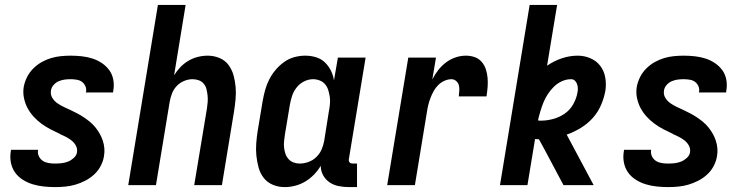

<svg xmlns="http://www.w3.org/2000/svg" viewBox="-20 -755 3040 783"><path d="M205 8Q181 8 158 5.5Q135 3 113.5 -3.5Q92 -10 73 -22Q54 -34 41.5 -51.5Q29 -69 24.5 -91.5Q20 -114 24 -138L25 -144H136L135 -142Q133 -129 139 -117Q145 -105 155.5 -98.5Q166 -92 178.5 -90Q191 -88 205 -88Q218 -88 231.5 -89.5Q245 -91 257.5 -96Q270 -101 281 -111Q292 -121 294 -134Q296 -149 289.5 -161Q283 -173 272.5 -181.5Q262 -190 249.5 -196.5Q237 -203 225 -208L224 -209Q205 -218 185.5 -228Q166 -238 148.5 -251Q131 -264 116.5 -280Q102 -296 92 -315Q82 -334 77.5 -356.5Q73 -379 77 -402Q81 -422 90.5 -441Q100 -460 115.5 -475.5Q131 -491 149.5 -501.5Q168 -512 188 -518Q208 -524 228.5 -526Q249 -528 268 -528Q291 -528 313.5 -525.5Q336 -523 356.5 -516.5Q377 -510 395 -498Q413 -486 425.5 -469Q438 -452 442 -430Q446 -408 442 -385L441 -378H330L331 -381Q333 -393 328 -404Q323 -415 314 -421.5Q305 -428 292.5 -430Q280 -432 268 -432Q256 -432 244 -430.5Q232 -429 220 -424Q208 -419 199 -409Q190 -399 188 -387Q185 -370 193 -356.5Q201 -343 214 -334Q227 -325 241 -318.5Q255 -312 269 -305.5Q283 -299 297 -291.5Q311 -284 323.5 -275.5Q336 -267 348 -257Q360 -247 369.5 -235Q379 -223 386.5 -210Q394 -197 399 -182Q404 -167 405.5 -151Q407 -135 404 -118Q401 -98 390.5 -78Q380 -58 363.5 -43Q347 -28 327.5 -18Q308 -8 287.5 -2Q267 4 246 6Q225 8 205 8Z M503 0 624 -735H737L690 -448Q701 -466 716 -481.5Q731 -497 749 -507.5Q767 -518 787 -523Q807 -528 827 -528Q852 -528 875 -518.5Q898 -509 912 -490Q926 -471 932.5 -447.5Q939 -424 941 -399Q943 -374 940.5 -348.5Q938 -323 934 -298L885 0H772L824 -313Q826 -327 827 -340Q828 -353 826.5 -366Q825 -379 822 -391.5Q819 -404 811 -413.5Q803 -423 791 -427.5Q779 -432 765 -432Q748 -432 731 -425Q714 -418 701 -404.5Q688 -391 681.5 -374Q675 -357 672 -340L616 0Z M1141 8Q1115 8 1092.5 -1.5Q1070 -11 1055.5 -29.5Q1041 -48 1034.5 -72Q1028 -96 1025.5 -120.5Q1023 -145 1025 -171Q1027 -197 1031 -222L1051 -342Q1055 -365 1061 -387Q1067 -409 1077.5 -430Q1088 -451 1103.5 -469.5Q1119 -488 1138.5 -502Q1158 -516 1180.5 -522Q1203 -528 1225 -528Q1248 -528 1269 -521.5Q1290 -515 1305 -500.5Q1320 -486 1329.5 -467Q1339 -448 1342 -427L1358 -520H1471L1403 -108Q1402 -104 1402.5 -100Q1403 -96 1405.5 -93Q1408 -90 1411.5 -89Q1415 -88 1419 -88H1436V8H1403Q1382 8 1361.5 4Q1341 0 1324.5 -11Q1308 -22 1298 -40Q1288 -58 1288 -79Q1277 -60 1260.5 -43Q1244 -26 1224.5 -14.5Q1205 -3 1183.5 2.5Q1162 8 1141 8ZM1202 -88Q1220 -88 1238 -94.5Q1256 -101 1270 -114.5Q1284 -128 1291.5 -145.5Q1299 -163 1302 -180L1321 -300Q1324 -315 1325.5 -330Q1327 -345 1325 -359Q1323 -373 1319 -386.5Q1315 -400 1306.5 -410.5Q1298 -421 1284.5 -426.5Q1271 -432 1257 -432Q1238 -432 1220 -423Q1202 -414 1189.5 -398Q1177 -382 1171 -363.5Q1165 -345 1162 -327L1142 -207Q1140 -193 1138.5 -179.5Q1137 -166 1138.5 -153Q1140 -140 1144 -128Q1148 -116 1156.5 -106.5Q1165 -97 1177 -92.5Q1189 -88 1202 -88Z M1559 0 1645 -520H1758L1743 -431Q1753 -451 1767 -469Q1781 -487 1799 -500.5Q1817 -514 1838 -521Q1859 -528 1880 -528Q1899 -528 1916 -522Q1933 -516 1944.5 -502.5Q1956 -489 1961.5 -472Q1967 -455 1968.5 -436.5Q1970 -418 1968.5 -399.5Q1967 -381 1964 -362H1851Q1852 -373 1853 -384.5Q1854 -396 1851.5 -406.5Q1849 -417 1840.5 -424.5Q1832 -432 1821 -432Q1807 -432 1792.5 -425.5Q1778 -419 1767 -408Q1756 -397 1748.5 -383.5Q1741 -370 1735.5 -355.5Q1730 -341 1726.5 -326.5Q1723 -312 1721 -298L1672 0Z M2019 0 2140 -735H2252L2211 -487Q2240 -507 2272 -517.5Q2304 -528 2336 -528Q2363 -528 2387.5 -517.5Q2412 -507 2427.5 -487Q2443 -467 2448 -440.5Q2453 -414 2449 -386Q2444 -357 2431.5 -327.5Q2419 -298 2397.5 -274Q2376 -250 2348 -233Q2320 -216 2291 -206L2401 0H2278L2203 -141L2178 -187Q2174 -187 2170 -187.5Q2166 -188 2162 -188L2131 0ZM2187 -263Q2211 -263 2236.5 -270Q2262 -277 2283.5 -292Q2305 -307 2318 -330.5Q2331 -354 2335 -378Q2337 -387 2336.5 -396Q2336 -405 2333 -413Q2330 -421 2324 -426.5Q2318 -432 2309 -432Q2290 -432 2272 -424Q2254 -416 2239.5 -402Q2225 -388 2214 -371Q2203 -354 2196 -336.5Q2189 -319 2183.5 -300.5Q2178 -282 2174 -264Q2177 -263 2180.5 -263Q2184 -263 2187 -263Z M2705 8Q2681 8 2658 5.5Q2635 3 2613.5 -3.5Q2592 -10 2573 -22Q2554 -34 2541.5 -51.5Q2529 -69 2524.5 -91.5Q2520 -114 2524 -138L2525 -144H2636L2635 -142Q2633 -129 2639 -117Q2645 -105 2655.5 -98.5Q2666 -92 2678.5 -90Q2691 -88 2705 -88Q2718 -88 2731.5 -89.5Q2745 -91 2757.5 -96Q2770 -101 2781 -111Q2792 -121 2794 -134Q2796 -149 2789.5 -161Q2783 -173 2772.5 -181.5Q2762 -190 2749.5 -196.5Q2737 -203 2725 -208L2724 -209Q2705 -218 2685.5 -228Q2666 -238 2648.5 -251Q2631 -264 2616.5 -280Q2602 -296 2592 -315Q2582 -334 2577.5 -356.5Q2573 -379 2577 -402Q2581 -422 2590.5 -441Q2600 -460 2615.5 -475.5Q2631 -491 2649.5 -501.5Q2668 -512 2688 -518Q2708 -524 2728.5 -526Q2749 -528 2768 -528Q2791 -528 2813.5 -525.5Q2836 -523 2856.5 -516.5Q2877 -510 2895 -498Q2913 -486 2925.5 -469Q2938 -452 2942 -430Q2946 -408 2942 -385L2941 -378H2830L2831 -381Q2833 -393 2828 -404Q2823 -415 2814 -421.5Q2805 -428 2792.5 -430Q2780 -432 2768 -432Q2756 -432 2744 -430.5Q2732 -429 2720 -424Q2708 -419 2699 -409Q2690 -399 2688 -387Q2685 -370 2693 -356.5Q2701 -343 2714 -334Q2727 -325 2741 -318.5Q2755 -312 2769 -305.5Q2783 -299 2797 -291.5Q2811 -284 2823.5 -275.5Q2836 -267 2848 -257Q2860 -247 2869.5 -235Q2879 -223 2886.5 -210Q2894 -197 2899 -182Q2904 -167 2905.5 -151Q2907 -135 2904 -118Q2901 -98 2890.5 -78Q2880 -58 2863.5 -43Q2847 -28 2827.5 -18Q2808 -8 2787.5 -2Q2767 4 2746 6Q2725 8 2705 8Z"/></svg>

Font: Iosevka Web
Style: Bold Italic
Weight: 700
Italic angle: -9°
Monospace: yes
Designer: Belleve Invis
Foundry: Belleve Invis
Version: Version 28.0.3; ttfautohint (v1.8.3)